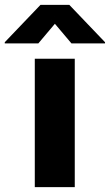

<svg xmlns="http://www.w3.org/2000/svg" viewBox="-91 -773 454 793"><path d="M52.7 -530.3H217.8V0H52.7ZM135.7 -674.8 67.4 -593.8H-71.3V-598.6L76.2 -752.9H195.3L342.8 -598.6V-593.8H204.1Z"/></svg>

Font: Pretendard ExtraBold
Style: Regular
Weight: 800
Designer: Base glyphs from Inter by Rasmus Andersson; Hangeul glyphs from Noto Sans CJK(Source Han Sans) by Jang Soo-young and Kan
Foundry: Kil Hyung-jin
Version: Version 1.309